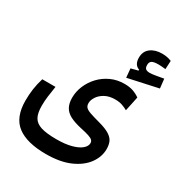

<svg xmlns="http://www.w3.org/2000/svg" viewBox="-191 -786 1028 1094"><g transform="rotate(30 323.0 -239.5)"><path d="M269 173.8Q144 173.8 80.3 125.7Q16.6 77.6 16.6 -32.7Q16.6 -70.3 21.7 -107.7Q26.9 -145 39.1 -185.1H126Q119.6 -143.6 115.7 -114.5Q111.8 -85.4 111.8 -52.2Q111.8 -4.9 126.7 21.7Q141.6 48.3 178.2 59.6Q214.8 70.8 278.8 70.8Q336.9 70.8 377.2 59.8Q417.5 48.8 438.2 31Q459 13.2 459 -6.8Q459 -18.1 451.7 -25.6Q444.3 -33.2 424.8 -39.8Q405.3 -46.4 368.2 -54.2Q322.3 -64.5 293.7 -79.6Q265.1 -94.7 252 -118.9Q238.8 -143.1 238.8 -179.2Q238.8 -219.7 254.9 -258.3Q271 -296.9 300.5 -328.4Q330.1 -359.9 370.4 -378.4Q410.6 -397 459 -397Q492.7 -397 516.6 -388.4Q540.5 -379.9 560.1 -365.7L540 -270.5Q522.5 -280.3 503.2 -286.9Q483.9 -293.5 457.5 -293.5Q417.5 -293.5 390.1 -278.1Q362.8 -262.7 348.9 -241Q335 -219.2 335 -199.7Q335 -183.1 343.5 -173.1Q352.1 -163.1 374.5 -155Q397 -147 439 -135.7Q488.8 -122.6 513.9 -106.4Q539.1 -90.3 547.4 -70.1Q555.7 -49.8 555.7 -23.9Q555.7 26.9 523.2 72Q490.7 117.2 427 145.5Q363.3 173.8 269 173.8ZM448.7 -431.6 443.4 -490.2 523.4 -510.7 518.6 -479 489.3 -496.6V-508.3Q454.1 -520.5 454.1 -567.4Q454.1 -608.9 483.4 -631.1Q512.7 -653.3 558.6 -653.3Q579.1 -653.3 593.8 -649.9Q608.4 -646.5 620.6 -641.6L617.7 -585.9Q606.4 -587.4 593.3 -588.4Q580.1 -589.4 571.8 -589.4Q539.6 -589.4 527.6 -581.5Q515.6 -573.7 515.6 -554.7Q515.6 -536.1 524.4 -529.3Q533.2 -522.5 550.8 -522.5Q564.9 -522.5 591.1 -527.1Q617.2 -531.7 639.2 -535.6L646 -474.6Z"/></g></svg>

Font: Cascadia Code
Style: Regular
Weight: 400
Monospace: yes
Designer: Aaron Bell
Foundry: Saja Typeworks
Version: Version 2106.017